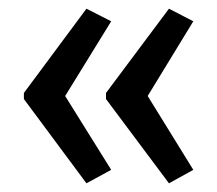

<svg xmlns="http://www.w3.org/2000/svg" viewBox="-20 -485 500 442"><path d="M35 -271 179 -465 236 -436 130 -264 236 -94 179 -63 35 -257ZM224 -271 369 -465 425 -436 320 -264 425 -94 369 -63 224 -257Z"/></svg>

Font: Noto Sans Ethiopic ExtraCondensed
Style: Regular
Weight: 400
Width: 2
Designer: Monotype Design Team
Foundry: Monotype Imaging Inc.
Version: Version 2.102; ttfautohint (v1.8.4.7-5d5b)